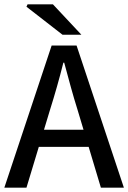

<svg xmlns="http://www.w3.org/2000/svg" viewBox="-20 -865 591 885"><path d="M0 0 218 -655H333L551 0H445L338 -357Q321 -411 306 -465.5Q291 -520 276 -576H272Q258 -520 242.5 -465.5Q227 -411 210 -357L102 0ZM122 -188V-267H427V-188ZM268 -705 102 -834 107 -845H224L355 -705Z"/></svg>

Font: Source Sans 3 Medium
Style: Regular
Weight: 500
Designer: Paul D. Hunt
Foundry: Adobe
Version: Version 3.052;hotconv 1.1.0;makeotfexe 2.6.0